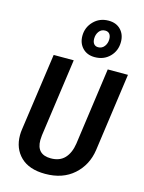

<svg xmlns="http://www.w3.org/2000/svg" viewBox="-143 -1059 868 1156"><g transform="rotate(15 291.5 -481.0)"><path d="M515 -204Q501 -108 432.5 -47Q364 14 255 14Q155 14 102 -37.5Q49 -89 49 -172Q49 -191 52 -210L120 -691H245L177 -205Q175 -185 175 -175Q175 -85 264 -85Q319 -85 350 -118Q381 -151 390 -210L457 -691H583ZM491 -871Q491 -816 454.5 -779Q418 -742 361 -742Q314 -742 285.5 -771.5Q257 -801 257 -847Q257 -900 294 -938Q331 -976 387 -976Q435 -976 463 -946.5Q491 -917 491 -871ZM330 -849Q330 -828 339.5 -816.5Q349 -805 366 -805Q390 -805 404.5 -824Q419 -843 419 -869Q419 -890 409.5 -901.5Q400 -913 382 -913Q358 -913 344 -894Q330 -875 330 -849Z"/></g></svg>

Font: Fira Sans Condensed Medium
Style: Italic
Weight: 500
Width: 3
Italic angle: -8°
Designer: bBox Type GmbH & Carrois Corporate GbR & Edenspiekermann AG
Foundry: bBox Type GmbH & Carrois Corporate GbR & Edenspiekermann AG
Version: Version 4.301